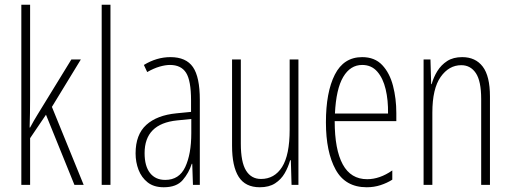

<svg xmlns="http://www.w3.org/2000/svg" viewBox="-20 -780 2155 810"><path d="M107 -365Q107 -332 106.5 -303Q106 -274 105 -242H107Q116 -258 122.5 -270Q129 -282 138 -296L281 -529H321L199 -329L333 0H294L174 -296L107 -197V0H70V-760H107Z M446 0H409V-760H446Z M699 -539Q765 -539 794 -497Q823 -455 823 -359V0H794L791 -89H789Q777 -51 751 -20.5Q725 10 671 10Q629 10 603 -10.5Q577 -31 564.5 -63.5Q552 -96 552 -133Q552 -212 597 -253Q642 -294 725 -302L786 -308V-356Q786 -440 765 -473Q744 -506 697 -506Q678 -506 653.5 -499Q629 -492 601 -476L587 -506Q641 -539 699 -539ZM727 -272Q590 -258 590 -134Q590 -79 613 -50Q636 -21 677 -21Q736 -21 761.5 -75.5Q787 -130 787 -218V-278Z M1239 -529V0H1210L1207 -104H1204Q1196 -75 1181 -49Q1166 -23 1140.5 -6.5Q1115 10 1076 10Q1015 10 987 -34Q959 -78 959 -165V-529H996V-174Q996 -96 1018 -60.5Q1040 -25 1081 -25Q1138 -25 1170 -75.5Q1202 -126 1202 -233V-529Z M1508 -539Q1561 -539 1592.5 -505.5Q1624 -472 1638 -418Q1652 -364 1652 -303V-269H1392Q1392 -149 1426 -86.5Q1460 -24 1529 -24Q1582 -24 1635 -61V-22Q1613 -8 1585.5 1Q1558 10 1527 10Q1437 10 1396 -64.5Q1355 -139 1355 -264Q1355 -391 1392.5 -465Q1430 -539 1508 -539ZM1508 -506Q1458 -506 1428 -455.5Q1398 -405 1393 -301H1617Q1618 -357 1607 -403.5Q1596 -450 1571.5 -478Q1547 -506 1508 -506Z M1930 -539Q1986 -539 2016.5 -499Q2047 -459 2047 -373V0H2010V-362Q2010 -438 1987.5 -471.5Q1965 -505 1926 -505Q1874 -505 1839 -455.5Q1804 -406 1804 -305V0H1767V-529H1796L1799 -425H1801Q1809 -454 1825 -480Q1841 -506 1866.5 -522.5Q1892 -539 1930 -539Z"/></svg>

Font: Noto Sans Lao Looped ExtraCondensed ExtraLight
Style: Regular
Weight: 200
Width: 2
Designer: Mark Frömberg, Ben Mitchell
Foundry: The Fontpad Ltd
Version: Version 1.002; ttfautohint (v1.8.4.7-5d5b)